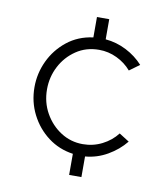

<svg xmlns="http://www.w3.org/2000/svg" viewBox="-75 -700 673 770"><g transform="rotate(10 261.5 -314.5)"><path d="M258 7V-79Q201 -87 156.5 -120.5Q112 -154 86 -205Q60 -256 60 -316Q60 -372 84 -423Q108 -474 152.5 -509.5Q197 -545 258 -553V-636H308V-554Q353 -550 393 -529.5Q433 -509 462 -477L421 -447Q397 -475 362.5 -491.5Q328 -508 290 -508Q237 -508 196.5 -480.5Q156 -453 133.5 -409.5Q111 -366 111 -316Q111 -263 135.5 -219.5Q160 -176 200.5 -150Q241 -124 290 -124Q332 -124 368.5 -142.5Q405 -161 429 -192L470 -166Q441 -130 398.5 -105.5Q356 -81 308 -77V7Z"/></g></svg>

Font: Lil Grotesk Light
Style: Regular
Weight: 300
Designer: Bastien Sozeau
Foundry: NBR — Bastien Sozeau
Version: Version 3.003; ttfautohint (v1.8.4.7-5d5b);gftools[0.9.33]